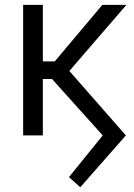

<svg xmlns="http://www.w3.org/2000/svg" viewBox="-20 -560 555 794"><path d="M312 214.4 265.1 172.4 404.8 0 192.9 -235.8 237.3 -300.3 500.5 0ZM75.7 0V-540H157.2V0ZM125.5 -233.4V-306.2H206.5L403.3 -540H502.9L238.3 -233.4Z"/></svg>

Font: V-Inter
Style: Regular-375
Weight: 375
Designer: Rasmus Andersson
Foundry: rsms
Version: Version 4.000;git-4146feb